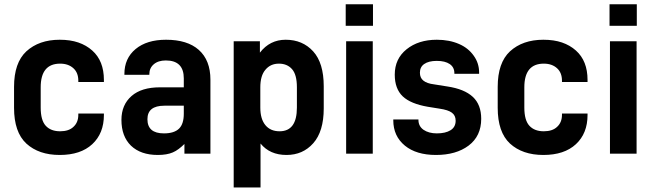

<svg xmlns="http://www.w3.org/2000/svg" viewBox="-20 -710 3019 887"><path d="M101.6 -46.9Q44.9 -99.6 44.9 -211.9V-308.6Q44.9 -419.9 101.6 -472.7Q160.2 -526.4 255.9 -526.4Q304.7 -526.4 341.8 -513.7Q378.9 -501 406.2 -476.6Q460 -428.7 460 -340.8V-331.1H341.8V-336.9Q341.8 -374 319.3 -394.5Q295.9 -416 257.8 -416Q168 -416 168 -306.6V-212.9Q168 -154.3 191.4 -128.9Q214.8 -103.5 257.8 -103.5Q297.9 -103.5 319.3 -124Q341.8 -144.5 341.8 -179.7V-185.5H460V-178.7Q460 -93.8 406.2 -43.9Q352.5 5.9 255.9 5.9Q159.2 5.9 101.6 -46.9Z M898.4 -479.5Q952.1 -431.6 952.1 -341.8V0H832V-44.9Q819.3 -32.2 805.7 -22Q792 -11.7 778.3 -5.9Q751 5.9 709 5.9Q629.9 5.9 585 -37.1Q541 -80.1 541 -156.2Q541 -225.6 587.9 -266.6Q633.8 -306.6 718.8 -306.6H829.1V-347.7Q829.1 -430.7 746.1 -430.7Q710.9 -430.7 690.4 -413.1Q669.9 -395.5 669.9 -367.2V-364.3H554.7V-368.2Q554.7 -440.4 606.4 -483.4Q658.2 -526.4 747.1 -526.4Q845.7 -526.4 898.4 -479.5ZM807.6 -116.2Q829.1 -137.7 829.1 -184.6V-221.7H739.3Q661.1 -221.7 661.1 -159.2Q661.1 -93.8 737.3 -93.8Q785.2 -93.8 807.6 -116.2Z M1059.6 -519.5H1180.7V-466.8Q1226.6 -526.4 1299.8 -526.4Q1377.9 -526.4 1426.8 -472.7Q1475.6 -418.9 1475.6 -311.5V-209Q1475.6 -102.5 1426.8 -47.9Q1378.9 5.9 1303.7 5.9Q1226.6 5.9 1183.6 -46.9V156.2H1059.6ZM1351.6 -212.9V-306.6Q1351.6 -365.2 1329.1 -390.6Q1306.6 -416 1268.6 -416Q1229.5 -416 1206.1 -387.7Q1182.6 -360.4 1182.6 -306.6V-212.9Q1182.6 -160.2 1206.1 -131.8Q1229.5 -103.5 1271.5 -103.5Q1351.6 -103.5 1351.6 -212.9Z M1579.1 -519.5H1702.1V0H1579.1ZM1577.1 -690.4H1703.1V-590.8H1577.1Z M1850.6 -37.1Q1796.9 -81.1 1796.9 -154.3V-158.2H1913.1V-156.2Q1913.1 -127 1936.5 -110.4Q1960.9 -93.8 1998 -93.8Q2038.1 -93.8 2061.5 -108.4Q2085 -123 2085 -152.3Q2085 -176.8 2067.4 -189.5Q2050.8 -202.1 2010.7 -208L1956.1 -216.8Q1877 -230.5 1840.8 -264.6Q1803.7 -299.8 1803.7 -365.2Q1803.7 -438.5 1858.4 -482.4Q1913.1 -526.4 1998 -526.4Q2055.7 -526.4 2100.6 -506.8Q2143.6 -488.3 2168.9 -452.1Q2193.4 -418 2193.4 -375V-369.1H2079.1V-372.1Q2079.1 -399.4 2057.6 -414.1Q2036.1 -428.7 1998 -428.7Q1960 -428.7 1939.5 -414.1Q1919.9 -400.4 1919.9 -374Q1919.9 -350.6 1935.5 -337.9Q1952.1 -324.2 1985.4 -320.3L2046.9 -310.5Q2125 -298.8 2164.1 -262.7Q2203.1 -226.6 2203.1 -161.1Q2203.1 -81.1 2144.5 -37.1Q2086.9 5.9 1994.1 5.9Q1903.3 5.9 1850.6 -37.1Z M2335.9 -46.9Q2279.3 -99.6 2279.3 -211.9V-308.6Q2279.3 -419.9 2335.9 -472.7Q2394.5 -526.4 2490.2 -526.4Q2539.1 -526.4 2576.2 -513.7Q2613.3 -501 2640.6 -476.6Q2694.3 -428.7 2694.3 -340.8V-331.1H2576.2V-336.9Q2576.2 -374 2553.7 -394.5Q2530.3 -416 2492.2 -416Q2402.3 -416 2402.3 -306.6V-212.9Q2402.3 -154.3 2425.8 -128.9Q2449.2 -103.5 2492.2 -103.5Q2532.2 -103.5 2553.7 -124Q2576.2 -144.5 2576.2 -179.7V-185.5H2694.3V-178.7Q2694.3 -93.8 2640.6 -43.9Q2586.9 5.9 2490.2 5.9Q2393.6 5.9 2335.9 -46.9Z M2797.9 -519.5H2920.9V0H2797.9ZM2795.9 -690.4H2921.9V-590.8H2795.9Z"/></svg>

Font: DINish
Style: Bold
Weight: 700
Designer: Bert Driehuis
Foundry: Playbeing
Version: Version 3.008; git-95204e4c-release